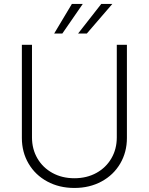

<svg xmlns="http://www.w3.org/2000/svg" viewBox="-20 -932 747 964"><path d="M617.2 -707V-239.3Q617.2 -168 583.5 -110.6Q549.8 -53.2 489.7 -20.8Q429.7 11.7 353.5 11.7Q277.3 11.7 217.3 -20.8Q157.2 -53.2 123.5 -110.6Q89.8 -168 89.8 -239.3V-707H140.6V-242.2Q140.6 -183.6 167.7 -137Q194.8 -90.3 243.2 -63.7Q291.5 -37.1 353.5 -37.1Q415.5 -37.1 463.9 -63.7Q512.2 -90.3 539.3 -137Q566.4 -183.6 566.4 -242.2V-707ZM488.3 -912.1H543.9L416 -763.7H372.1ZM340.8 -912.1H395.5L293 -763.7H252Z"/></svg>

Font: Pretendard Std ExtraLight
Style: Regular
Weight: 200
Designer: Base glyphs from Inter by Rasmus Andersson; Hangeul glyphs from Noto Sans CJK(Source Han Sans) by Jang Soo-young and Kan
Foundry: Kil Hyung-jin
Version: Version 1.309